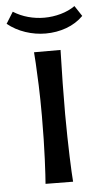

<svg xmlns="http://www.w3.org/2000/svg" viewBox="-84 -716 399 750"><g transform="rotate(-5 115.5 -341.5)"><path d="M172 0 64 -1Q65 -13 66.5 -38Q68 -63 69.5 -97.5Q71 -132 72 -175Q73 -218 73 -267Q73 -334 71 -387Q69 -440 67 -473.5Q65 -507 64 -517H168Q168 -509 167 -474.5Q166 -440 165 -386.5Q164 -333 164 -266Q164 -219 165 -177Q166 -135 167 -100Q168 -65 169.5 -39.5Q171 -14 172 0ZM116 -586Q76 -586 37 -599Q-2 -612 -33 -637L-5 -682Q22 -665 53 -656.5Q84 -648 116 -648Q149 -648 181 -657Q213 -666 237 -683L264 -642Q236 -614 197.5 -600Q159 -586 116 -586Z"/></g></svg>

Font: Truculenta SemiBold
Style: Regular
Weight: 600
Version: Version 1.002